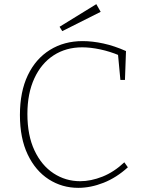

<svg xmlns="http://www.w3.org/2000/svg" viewBox="-20 -898 696 925"><path d="M357 7Q279 7 215 -34Q151 -75 113.5 -153.5Q76 -232 76 -344Q76 -456 114 -535.5Q152 -615 220.5 -657.5Q289 -700 378 -700Q425 -700 478 -688.5Q531 -677 587 -652L582 -513H560L548 -641L555 -631Q510 -650 463 -660Q416 -670 376 -670Q298 -670 238.5 -631.5Q179 -593 145.5 -520.5Q112 -448 112 -349Q112 -246 146 -173.5Q180 -101 238 -63Q296 -25 366 -25Q418 -25 473.5 -47Q529 -69 579 -116L596 -92Q541 -42 479 -17.5Q417 7 357 7ZM280 -748 267 -769 444 -878 465 -841Z"/></svg>

Font: Bitter Thin ExtraLight
Style: Regular
Weight: 250
Version: Version 2.002